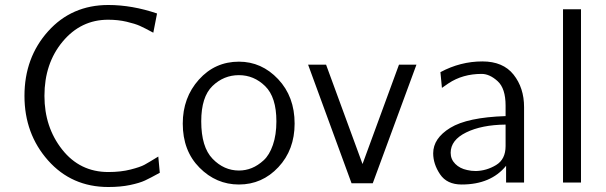

<svg xmlns="http://www.w3.org/2000/svg" viewBox="-20 -731 2426 769"><path d="M78 -347Q78 -500 172.5 -605.5Q267 -711 414 -711Q509 -711 609 -677L594 -600Q559 -619 540 -627.5Q521 -636 487 -644Q453 -652 413 -652Q304 -652 231 -564.5Q158 -477 158 -347Q158 -222 229 -132Q300 -42 414 -42Q464 -42 503 -52Q542 -62 558.5 -71Q575 -80 614 -104L620 -39Q582 -18 560.5 -8Q539 2 501 10Q463 18 414 18Q267 18 172.5 -88.5Q78 -195 78 -347Z M712 -236Q712 -340 776.5 -412Q841 -484 937 -484Q1028 -484 1094 -414Q1160 -344 1160 -236Q1160 -131 1095 -61.5Q1030 8 937 8Q846 8 779 -59.5Q712 -127 712 -236ZM786 -245Q786 -142 831.5 -95Q877 -48 937 -48Q964 -48 988.5 -58Q1013 -68 1036 -89Q1059 -110 1073 -150.5Q1087 -191 1087 -245Q1087 -342 1042 -386Q997 -430 937 -430Q876 -430 831 -386.5Q786 -343 786 -245Z M1214 -472H1286L1432 -74L1578 -472H1648L1473 3H1388Z M1715 -117Q1715 -177 1783.5 -219Q1852 -261 2005 -266V-308Q2005 -377 1973 -406Q1941 -435 1909 -435Q1833 -435 1776 -397L1750 -379L1744 -442Q1824 -485 1912 -485Q1995 -485 2037 -432Q2079 -379 2079 -302V0H2007V-67Q1946 8 1829 8Q1770 8 1742.5 -33Q1715 -74 1715 -117ZM1785 -119Q1785 -93 1803.5 -74.5Q1822 -56 1851 -50Q1867 -46 1886 -46Q1929 -47 1967 -70Q2005 -93 2005 -146V-232Q1909 -231 1847 -200.5Q1785 -170 1785 -119Z M2235 0V-694H2307V0Z"/></svg>

Font: Coval
Style: ExtraLight
Weight: 250
Foundry: Context Ltd
Version: Version 001.000